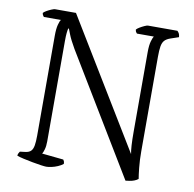

<svg xmlns="http://www.w3.org/2000/svg" viewBox="-79 -784 871 863"><g transform="rotate(10 356.5 -352.0)"><path d="M187 0Q180 0 162.5 -2.5Q145 -5 123.5 -9Q102 -13 82 -17.5Q62 -22 51 -26Q51 -33 54 -38Q57 -43 59 -46L83 -49Q100 -51 108.5 -59.5Q117 -68 120 -85.5Q123 -103 123 -131V-587Q123 -618 128 -637Q133 -656 138 -661H60Q59 -663 56 -666.5Q53 -670 52 -678Q56 -683 66.5 -689Q77 -695 88 -699.5Q99 -704 104 -704H199L553 -122Q550 -137 548.5 -161.5Q547 -186 547 -222V-586Q547 -618 552.5 -636.5Q558 -655 562 -660H485Q482 -664 480 -666.5Q478 -669 477 -677Q481 -682 491 -688Q501 -694 512 -699Q523 -704 528 -704H662Q667 -699 670 -693.5Q673 -688 674 -677L636 -664Q619 -658 610.5 -648.5Q602 -639 599 -621.5Q596 -604 596 -574V-142Q596 -102 599.5 -68.5Q603 -35 606 -18Q599 -12 588.5 -8Q578 -4 567.5 -2.5Q557 -1 549 0L220 -544Q198 -582 189.5 -604.5Q181 -627 180 -629H177Q175 -622 173.5 -608Q172 -594 172 -570V-113Q172 -91 167.5 -75.5Q163 -60 159 -55L257 -45Q259 -43 261 -38.5Q263 -34 263 -26Q253 -18 239 -12Q225 -6 211 -3Q197 0 187 0Z"/></g></svg>

Font: Texturina Medium 12pt Thin
Style: Regular
Weight: 250
Version: Version 1.002